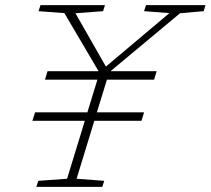

<svg xmlns="http://www.w3.org/2000/svg" viewBox="-20 -727 820 747"><path d="M540.5 -290 530.5 -257H347L278 -31.5L385.5 -23.5L378 0H121.5L129 -23.5L241 -31.5L310 -257H106L116.5 -290H320L359 -417H155L165 -450H363.5L230.5 -676L130 -683.5L137.5 -707H388.5L381 -683.5L273.5 -675.5L392 -468L639 -676L540.5 -683.5L548 -707H779.5L772.5 -683.5L680.5 -675.5L410 -450H589.5L579.5 -417H396L357 -290Z"/></svg>

Font: Newsreader 6pt ExtraLight
Style: Italic
Weight: 275
Italic angle: -17°
Designer: Hugues Gentile
Foundry: Production Type
Version: Version 1.003; ttfautohint (v1.8.3)